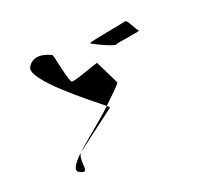

<svg xmlns="http://www.w3.org/2000/svg" viewBox="-87 -870 1036 997"><g transform="rotate(10 431.0 -371.5)"><path d="M49 -457C49 -387 382 -342 476 -327C494 -390 509 -440 509 -457L388 -538C388 -546 290 -420 274 -420C258 -420 152 -546 152 -538C152 -538 49 -538 49 -457ZM334 -633C333 -628 463 -638 469 -650C475 -662 584 -742 571 -742C559 -742 499 -788 493 -776C485 -766 334 -641 334 -633ZM385 -65C368 -6 365 35 391 35C467 35 383 -12 385 -65ZM385 -65 494 -322C494 -323 487 -325 476 -327C452 -244 408 -140 385 -65ZM385 -65Z"/></g></svg>

Font: Ampere
Style: SCSuExt
Weight: 400
Version: Version 1